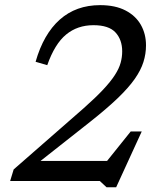

<svg xmlns="http://www.w3.org/2000/svg" viewBox="-20 -722 648 766"><path d="M168.5 -462 122 -475.5Q153.5 -586 218.5 -643.8Q283.5 -701.5 379.5 -701.5Q440 -701.5 480.8 -680.2Q521.5 -659 542 -622.8Q562.5 -586.5 562.5 -541Q562.5 -507 552.2 -474.5Q542 -442 517.5 -407Q493 -372 449.5 -330.2Q406 -288.5 339 -235.5L76.5 -28.5L107.5 -80H442L400 -71L501.5 -197.5H545.5L443.5 25H405L378 0H20.5L34.5 -46L313 -289.5Q361 -332 391.2 -364.2Q421.5 -396.5 438.2 -422.5Q455 -448.5 461.2 -471.2Q467.5 -494 467.5 -517Q467.5 -563.5 440.8 -592.5Q414 -621.5 353 -621.5Q289 -621.5 243.8 -584.2Q198.5 -547 168.5 -462Z"/></svg>

Font: Newsreader 11pt
Style: Italic
Weight: 400
Italic angle: -17°
Version: Version 1.003